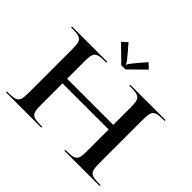

<svg xmlns="http://www.w3.org/2000/svg" viewBox="-177 -1011 1236 1236"><g transform="rotate(45 441.0 -393.0)"><path d="M308.5 -753.5 416 -648H454L561.5 -753.5L526 -786L487.5 -741.5C455.3 -703.3 439 -683.7 437 -673H433C431 -683.7 416.6 -701.1 382.5 -741.5L344 -786ZM15 0H336V-8C241.5 -8 231 -17.9 231 -105V-298H651V-105C651 -17.9 640.5 -8 546 -8V0H867V-8C772.5 -8 762 -17.9 762 -105V-495C762 -582.1 772.5 -592 867 -592V-600H546V-592C640.5 -592 651 -582.1 651 -495V-340H231V-495C231 -582.1 241.5 -592 336 -592V-600H15V-592C109.5 -592 120 -582.1 120 -495V-105C120 -17.9 109.5 -8 15 -8Z"/></g></svg>

Font: Prida01
Style: Bold
Weight: 700
Designer: gluk
Foundry: gluk
Version: Version 00.072